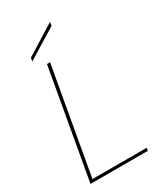

<svg xmlns="http://www.w3.org/2000/svg" viewBox="-219 -982 918 1070"><g transform="rotate(-30 240.0 -447.5)"><path d="M34 0 158 -700H178L57 -18H406L403 0ZM94 -753 98 -775 290 -895 286 -871Z"/></g></svg>

Font: DM Sans 24pt Thin
Style: Italic
Weight: 250
Italic angle: -10°
Designer: Colophon Foundry, Jonny Pinhorn
Foundry: Colophon Foundry
Version: Version 4.004;gftools[0.9.30]